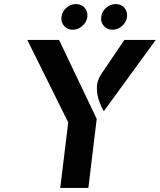

<svg xmlns="http://www.w3.org/2000/svg" viewBox="-20 -923 785 943"><path d="M276 0 315 -322 114 -727H270L455 -339L414 0ZM490 -377Q479 -394 467.8 -424.2Q456.5 -454.5 455.8 -489.8Q455 -525 476 -557L591 -727H745ZM336.8 -777Q311.5 -777 295 -795.5Q278.5 -814 282 -839.9Q285 -866.5 306.1 -884.8Q327.3 -903 353 -903Q379.5 -903 395.8 -884.8Q412 -866.5 409 -839.9Q405.4 -813.9 384.3 -795.4Q363.3 -777 336.8 -777ZM532 -777Q506.3 -777 489.9 -795.5Q473.5 -814 477.1 -840Q480.2 -866.7 501.3 -884.8Q522.5 -903 548 -903Q574.5 -903 590.8 -884.8Q607 -866.5 604 -839.9Q600.4 -813.9 579.5 -795.4Q558.5 -777 532 -777Z"/></svg>

Font: Expletus Sans
Style: Italic
Weight: 400
Italic angle: -7°
Designer: Jasper de Waard
Foundry: Designtown
Version: Version 7.500